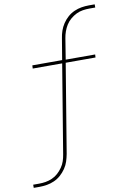

<svg xmlns="http://www.w3.org/2000/svg" viewBox="-122 -796 723 1072"><g transform="rotate(-10 240.0 -260.0)"><path d="M-20 215V197H13Q32 197 50.5 194Q69 191 87.5 183Q106 175 121 161.5Q136 148 147.5 131.5Q159 115 165 97Q171 79 174 60L257 -442H90L91 -460H260L280 -580Q283 -601 290 -621.5Q297 -642 309.5 -661Q322 -680 339 -695Q356 -710 376.5 -719Q397 -728 418 -731.5Q439 -735 460 -735H493V-717H460Q441 -717 422 -714Q403 -711 385.5 -702.5Q368 -694 352 -680.5Q336 -667 325.5 -650Q315 -633 308.5 -614.5Q302 -596 299 -577L280 -459H447L446 -442H277L194 60Q190 81 183.5 101.5Q177 122 164 141Q151 160 134 175Q117 190 96.5 199Q76 208 55 211.5Q34 215 13 215Z"/></g></svg>

Font: Iosevka Thin
Style: Italic
Weight: 100
Italic angle: -9°
Monospace: yes
Designer: Belleve Invis
Foundry: Belleve Invis
Version: Version 32.5.0; ttfautohint (v1.8.4)